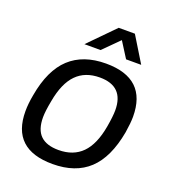

<svg xmlns="http://www.w3.org/2000/svg" viewBox="-134 -824 838 937"><g transform="rotate(20 285.0 -355.5)"><path d="M191.9 -590.8 321.8 -723.1H405.8L486.8 -590.8H408.2L356.9 -671.9L275.9 -590.8ZM245.1 12.2Q33.2 12.2 33.2 -185.1Q33.2 -224.6 42 -271Q65.9 -408.2 136.2 -473.1Q206.5 -538.1 324.2 -538.1Q536.1 -538.1 536.1 -338.9Q536.1 -307.1 527.8 -254.9Q502.9 -117.7 433.3 -52.7Q363.8 12.2 245.1 12.2ZM249 -62Q325.7 -62 371.3 -108.2Q417 -154.3 434.1 -252Q443.8 -308.1 443.8 -338.9Q443.8 -463.9 318.8 -463.9Q243.2 -463.9 197.8 -417.7Q152.3 -371.6 134.8 -273.9Q124 -217.8 124 -187Q124 -122.6 155.3 -92.3Q186.5 -62 249 -62Z"/></g></svg>

Font: Archivo
Style: Italic
Weight: 400
Italic angle: -10°
Designer: Hector Gatti
Foundry: Omnibus-Type
Version: Version 2.001